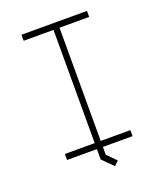

<svg xmlns="http://www.w3.org/2000/svg" viewBox="-143 -758 808 961"><g transform="rotate(-20 261.0 -278.0)"><path d="M302 111 246 55V0H87V-32H246V-635H87V-667H436V-635H278V-32H436V0H278V42L325 89Z"/></g></svg>

Font: Zector
Style: Regular
Weight: 400
Designer: GGBot
Version: 0.72